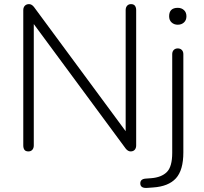

<svg xmlns="http://www.w3.org/2000/svg" viewBox="-20 -730 992 932"><path d="M118 5Q104 5 98.5 -3Q93 -11 93 -24V-681Q93 -694 100.5 -702Q108 -710 121 -710Q134 -710 145 -696L613 -62L590 -61V-681Q590 -694 597 -702Q604 -710 616 -710Q629 -710 635 -702Q641 -694 641 -681V-24Q641 -11 634 -3Q627 5 614 5Q601 5 590 -9L122 -643L144 -644V-24Q144 -11 137 -3Q130 5 118 5ZM696 182Q661 185 661 160Q661 139 687 137L714 135Q764 131 790 105Q816 79 816 12V-467Q816 -480 823.5 -487.5Q831 -495 843 -495Q855 -495 862.5 -487.5Q870 -480 870 -467V10Q870 96 834 135.5Q798 175 723 180ZM843 -610Q825 -610 813 -621Q801 -632 801 -651Q801 -692 843 -692Q861 -692 873 -681Q885 -670 885 -651Q885 -632 873 -621Q861 -610 843 -610Z"/></svg>

Font: Nunito VF Beta Light
Style: Regular
Weight: 300
Designer: Vernon Adams
Foundry: newtypography
Version: Version 3.001